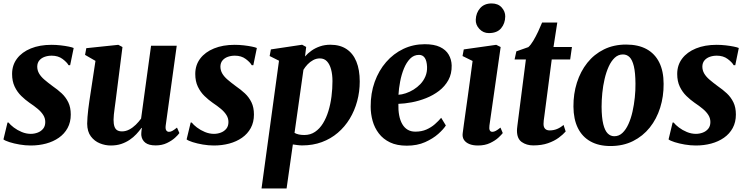

<svg xmlns="http://www.w3.org/2000/svg" viewBox="-20 -814 4236 1088"><path d="M377.5 -444.5H368.5Q359.5 -461 334.5 -479.8Q309.5 -498.5 273 -498.5Q251 -498.5 232.5 -491.8Q214 -485 202.8 -471.5Q191.5 -458 191 -437Q191 -416 201.2 -398Q211.5 -380 231.2 -363Q251 -346 278 -326Q306.5 -306.5 329.8 -284.8Q353 -263 367 -234.2Q381 -205.5 381 -165Q381 -121.5 363 -88.5Q345 -55.5 313.5 -33.5Q282 -11.5 241.2 -0.5Q200.5 10.5 154 10.5Q123.5 10.5 91.2 5Q59 -0.5 34 -8.5Q9 -16.5 -0.5 -24L22.5 -119.5H28.5Q38.5 -106.5 58.2 -91.5Q78 -76.5 103.2 -66Q128.5 -55.5 154.5 -55.5Q174.5 -55.5 193.2 -62.5Q212 -69.5 224.2 -84.2Q236.5 -99 236.5 -122.5Q236.5 -144 225.2 -162Q214 -180 193.8 -197Q173.5 -214 146.5 -232Q123.5 -248 100.8 -270Q78 -292 63.2 -322.8Q48.5 -353.5 48.5 -395Q48.5 -445 76.5 -482Q104.5 -519 154.8 -539.5Q205 -560 271.5 -560Q298 -560 323.8 -557Q349.5 -554 369.2 -550Q389 -546 397.5 -542Z M607.5 10.5Q576 10.5 545.8 -1.8Q515.5 -14 495 -41Q474.5 -68 474 -113Q474 -130 475.8 -151Q477.5 -172 480.2 -195.2Q483 -218.5 486.5 -242Q490 -265.5 493.5 -288L521 -469L462 -503L469 -541L650.5 -560L674 -547.5L641 -288Q638.5 -266.5 635.5 -244.5Q632.5 -222.5 629.8 -202Q627 -181.5 625.2 -164.5Q623.5 -147.5 623.5 -136Q623.5 -112 628.5 -97.2Q633.5 -82.5 644 -76Q654.5 -69.5 671.5 -69.5Q692.5 -69.5 712.5 -80Q732.5 -90.5 749.5 -107.2Q766.5 -124 779.5 -142L836 -555H981.5L919 -103Q916.5 -84 922 -75.5Q927.5 -67 937.5 -67Q946.5 -67 956 -72Q965.5 -77 983 -91L996.5 -60Q990 -50 972 -33.5Q954 -17 926 -3.5Q898 10 862 10Q823.5 10 804 -5Q784.5 -20 781 -45.5Q780.5 -48.5 780.5 -53.5Q780.5 -58.5 781 -64.5Q781.5 -70.5 782.2 -76.8Q783 -83 784 -88.5L782 -89.5Q769 -71.5 752.5 -53.8Q736 -36 714.5 -21.5Q693 -7 666.8 1.8Q640.5 10.5 607.5 10.5Z M1415.5 -444.5H1406.5Q1397.5 -461 1372.5 -479.8Q1347.5 -498.5 1311 -498.5Q1289 -498.5 1270.5 -491.8Q1252 -485 1240.8 -471.5Q1229.5 -458 1229 -437Q1229 -416 1239.2 -398Q1249.5 -380 1269.2 -363Q1289 -346 1316 -326Q1344.5 -306.5 1367.8 -284.8Q1391 -263 1405 -234.2Q1419 -205.5 1419 -165Q1419 -121.5 1401 -88.5Q1383 -55.5 1351.5 -33.5Q1320 -11.5 1279.2 -0.5Q1238.5 10.5 1192 10.5Q1161.5 10.5 1129.2 5Q1097 -0.5 1072 -8.5Q1047 -16.5 1037.5 -24L1060.5 -119.5H1066.5Q1076.5 -106.5 1096.2 -91.5Q1116 -76.5 1141.2 -66Q1166.5 -55.5 1192.5 -55.5Q1212.5 -55.5 1231.2 -62.5Q1250 -69.5 1262.2 -84.2Q1274.5 -99 1274.5 -122.5Q1274.5 -144 1263.2 -162Q1252 -180 1231.8 -197Q1211.5 -214 1184.5 -232Q1161.5 -248 1138.8 -270Q1116 -292 1101.2 -322.8Q1086.5 -353.5 1086.5 -395Q1086.5 -445 1114.5 -482Q1142.5 -519 1192.8 -539.5Q1243 -560 1309.5 -560Q1336 -560 1361.8 -557Q1387.5 -554 1407.2 -550Q1427 -546 1435.5 -542Z M1462 254 1561 -470 1508 -496.5 1515 -534 1692 -560.5 1715 -548 1708.5 -494Q1724 -512 1745.2 -527Q1766.5 -542 1793.2 -551.2Q1820 -560.5 1852 -560.5Q1906.5 -560.5 1943.5 -536Q1980.5 -511.5 1999.5 -465Q2018.5 -418.5 2018.5 -352Q2018.5 -294.5 2004 -240.8Q1989.5 -187 1961.8 -141.2Q1934 -95.5 1894.2 -61.5Q1854.5 -27.5 1803.8 -8.8Q1753 10 1692.5 10Q1680 10 1666.2 8.2Q1652.5 6.5 1639.5 4.5L1604 254ZM1649 -61Q1659.5 -55 1673.2 -52Q1687 -49 1704.5 -49Q1739 -49 1765.2 -66.8Q1791.5 -84.5 1810.2 -115Q1829 -145.5 1841 -184.8Q1853 -224 1858.5 -267.8Q1864 -311.5 1864 -354.5Q1864 -391.5 1856.2 -420.5Q1848.5 -449.5 1833 -466.2Q1817.5 -483 1792.5 -483Q1772.5 -483 1754.8 -473.5Q1737 -464 1723 -449.2Q1709 -434.5 1699.5 -418.5Z M2506.5 -103Q2493.5 -82 2463.5 -55.2Q2433.5 -28.5 2388.8 -8.5Q2344 11.5 2285 11.5Q2229 11.5 2190 -7.2Q2151 -26 2126.8 -57.8Q2102.5 -89.5 2091.5 -129Q2080.5 -168.5 2080.5 -209.5Q2080 -285.5 2103.2 -350Q2126.5 -414.5 2168 -462.2Q2209.5 -510 2265.5 -536.8Q2321.5 -563.5 2387 -563.5Q2440 -563.5 2473.2 -547.8Q2506.5 -532 2522.5 -504.5Q2538.5 -477 2539.5 -443.5Q2540.5 -396 2520.8 -360.2Q2501 -324.5 2468 -299.2Q2435 -274 2394.8 -258Q2354.5 -242 2313.2 -234.2Q2272 -226.5 2237.5 -225.5Q2236.5 -189.5 2242 -160.5Q2247.5 -131.5 2259.5 -110.8Q2271.5 -90 2290 -79Q2308.5 -68 2333.5 -68Q2369 -68 2396.2 -80Q2423.5 -92 2444.2 -110.2Q2465 -128.5 2480 -146.5ZM2354.5 -503Q2325 -503 2304 -481.5Q2283 -460 2269 -425.8Q2255 -391.5 2247.5 -352Q2240 -312.5 2238 -277Q2257 -278 2279.5 -285.5Q2302 -293 2323.5 -306.2Q2345 -319.5 2362.8 -338.2Q2380.5 -357 2390.8 -381.5Q2401 -406 2400 -435Q2398.5 -469.5 2387 -486.2Q2375.5 -503 2354.5 -503Z M2688.5 10.5Q2659 10.5 2638.5 1.8Q2618 -7 2608.5 -22.5Q2599 -38 2602 -59.5Q2604.5 -80 2608.8 -110.5Q2613 -141 2618.5 -180.2Q2624 -219.5 2630.5 -265.5Q2637 -311.5 2643.8 -362.8Q2650.5 -414 2658 -468.5L2601 -496.5L2608 -534L2792 -560L2817 -547.5L2753.5 -103Q2751 -85 2755.2 -76Q2759.5 -67 2770 -67Q2779 -67 2789.5 -72.5Q2800 -78 2816 -91L2829 -60Q2822.5 -51 2804.5 -34.2Q2786.5 -17.5 2757.2 -3.5Q2728 10.5 2688.5 10.5ZM2750 -626.5Q2718.5 -626.5 2696.5 -650Q2674.5 -673.5 2676 -703Q2677.5 -741.5 2701 -768Q2724.5 -794.5 2766 -794.5Q2802.5 -794.5 2823 -771.5Q2843.5 -748.5 2843 -720.5Q2842.5 -681.5 2819.8 -654Q2797 -626.5 2750 -626.5Z M3068.5 -186.5Q3066.5 -169 3064.5 -155.5Q3062.5 -142 3061.2 -131.5Q3060 -121 3060 -111.5Q3060 -93.5 3069 -84.2Q3078 -75 3094.5 -75Q3117 -75 3136.5 -83Q3156 -91 3173.5 -106L3185.5 -69Q3171 -52 3146 -33.5Q3121 -15 3085.2 -2.5Q3049.5 10 3001.5 10Q2964 10 2936.5 -9.2Q2909 -28.5 2909.5 -75.5Q2909.5 -79 2910 -85Q2910.5 -91 2912 -102.8Q2913.5 -114.5 2916 -134.2Q2918.5 -154 2922.5 -185L2960 -477H2896L2906 -523L2974 -547Q2988 -559.5 3002.2 -583.5Q3016.5 -607.5 3029.5 -635.2Q3042.5 -663 3052 -686.5H3138L3116.5 -547.5H3221L3211 -477H3106.5Z M3528 -561.5Q3596.5 -561.5 3643.8 -535.8Q3691 -510 3715.8 -460.2Q3740.5 -410.5 3740.5 -338.5Q3741 -267.5 3721 -203.8Q3701 -140 3662 -91.2Q3623 -42.5 3567 -14.5Q3511 13.5 3439.5 13.5Q3372.5 13.5 3325.8 -12.8Q3279 -39 3254.5 -88.8Q3230 -138.5 3229.5 -210Q3229 -282 3249.2 -345.8Q3269.5 -409.5 3308 -458Q3346.5 -506.5 3402.2 -534Q3458 -561.5 3528 -561.5ZM3510 -505.5Q3483.5 -505.5 3463.5 -486.8Q3443.5 -468 3429.2 -436.5Q3415 -405 3406 -366.2Q3397 -327.5 3393 -286.8Q3389 -246 3389 -209Q3389.5 -147 3398.5 -110.5Q3407.5 -74 3423.5 -58Q3439.5 -42 3461 -42Q3487.5 -42 3507.2 -60.8Q3527 -79.5 3541.2 -111Q3555.5 -142.5 3564.2 -181.5Q3573 -220.5 3577.2 -261.5Q3581.5 -302.5 3581 -340Q3580.5 -402.5 3571.8 -438.8Q3563 -475 3547.5 -490.2Q3532 -505.5 3510 -505.5Z M4146.5 -444.5H4137.5Q4128.5 -461 4103.5 -479.8Q4078.5 -498.5 4042 -498.5Q4020 -498.5 4001.5 -491.8Q3983 -485 3971.8 -471.5Q3960.5 -458 3960 -437Q3960 -416 3970.2 -398Q3980.5 -380 4000.2 -363Q4020 -346 4047 -326Q4075.5 -306.5 4098.8 -284.8Q4122 -263 4136 -234.2Q4150 -205.5 4150 -165Q4150 -121.5 4132 -88.5Q4114 -55.5 4082.5 -33.5Q4051 -11.5 4010.2 -0.5Q3969.5 10.5 3923 10.5Q3892.5 10.5 3860.2 5Q3828 -0.5 3803 -8.5Q3778 -16.5 3768.5 -24L3791.5 -119.5H3797.5Q3807.5 -106.5 3827.2 -91.5Q3847 -76.5 3872.2 -66Q3897.5 -55.5 3923.5 -55.5Q3943.5 -55.5 3962.2 -62.5Q3981 -69.5 3993.2 -84.2Q4005.5 -99 4005.5 -122.5Q4005.5 -144 3994.2 -162Q3983 -180 3962.8 -197Q3942.5 -214 3915.5 -232Q3892.5 -248 3869.8 -270Q3847 -292 3832.2 -322.8Q3817.5 -353.5 3817.5 -395Q3817.5 -445 3845.5 -482Q3873.5 -519 3923.8 -539.5Q3974 -560 4040.5 -560Q4067 -560 4092.8 -557Q4118.5 -554 4138.2 -550Q4158 -546 4166.5 -542Z"/></svg>

Font: Merriweather 36pt ExtraBold
Style: Italic
Weight: 800
Italic angle: -7.8°
Version: Version 2.101